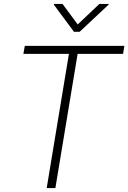

<svg xmlns="http://www.w3.org/2000/svg" viewBox="-20 -962 656 982"><path d="M99.6 -686.5 106.9 -727.5H616.2L609.4 -686.5H377L263.2 0H218.8L332.5 -686.5ZM299.8 -941.9 377.4 -836.9 488.3 -941.9H536.1L535.2 -938L387.2 -799.3H358.4L255.4 -938L256.3 -941.9Z"/></svg>

Font: Inter Display Extra Light
Style: Italic
Weight: 200
Italic angle: -9.39999°
Designer: Rasmus Andersson
Foundry: rsms
Version: Version 4.000;git-4fc901f